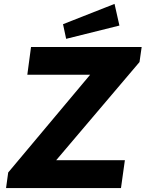

<svg xmlns="http://www.w3.org/2000/svg" viewBox="-20 -964 746 984"><path d="M567 -944 303 -840 319 -765 592 -833ZM11 0H600L620 -143H268L695 -646L706 -723H139L120 -581H442L22 -80Z"/></svg>

Font: United Sans ExtraBold
Style: Italic
Weight: 800
Italic angle: -8°
Designer: Pablo Impallari, Rodrigo Fuenzalida (Modified by Dan O. Williams)
Version: Version 1.000;PS 001.000;hotconv 1.0.88;makeotf.lib2.5.64775